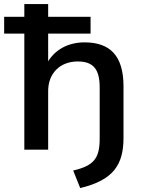

<svg xmlns="http://www.w3.org/2000/svg" viewBox="-41 -739 699 948"><path d="M355 189.5C517.6 150.9 568.8 75.2 568.8 -58.1V-312.5C568.8 -463.9 502.4 -529.8 376.5 -529.8C296.9 -529.8 233.9 -495.6 196.8 -436.5V-573.2H406.2V-656.2H196.8V-718.8H79.1V-656.2H-20.5V-573.2H79.1V0H196.8V-289.6C196.8 -376.5 254.9 -435.5 342.8 -435.5C416.5 -435.5 451.2 -400.9 451.2 -307.6V-56.2C451.2 40 425.8 78.6 320.3 103Z"/></svg>

Font: Winston Medium
Style: Regular
Weight: 500
Designer: Vernon Adams, Kim Jin-seong, David Berlow, Cristiano Sobral
Foundry: The Winston Project Authors
Version: Version 3.004